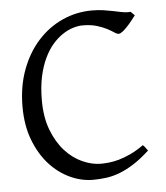

<svg xmlns="http://www.w3.org/2000/svg" viewBox="-49 -674 634 733"><g transform="rotate(-5 268.0 -307.5)"><path d="M330.1 -629.9Q354 -629.9 373.8 -627Q393.6 -624 410.2 -620.6Q426.8 -617.2 440.9 -614.3Q455.1 -611.3 467.8 -611.3Q470.2 -611.3 472.4 -611.6Q474.6 -611.8 477.1 -611.8Q482.4 -606.9 484.9 -604Q487.3 -601.1 491.7 -597.2Q484.4 -587.4 475.3 -576.2Q466.3 -564.9 457 -555.2Q447.8 -545.4 439.2 -538.8Q430.7 -532.2 424.3 -532.2Q417.5 -532.2 407.7 -539.1Q397.9 -545.9 382.1 -554.2Q366.2 -562.5 343.8 -569.3Q321.3 -576.2 289.1 -576.2Q272.5 -576.2 252.7 -570.1Q232.9 -564 212.9 -550.8Q192.9 -537.6 174.3 -516.4Q155.8 -495.1 141.4 -464.8Q127 -434.6 118.4 -394.8Q109.9 -355 109.9 -304.2Q109.9 -239.3 128.7 -190.4Q147.5 -141.6 177 -109.1Q206.5 -76.7 242.9 -60.3Q279.3 -43.9 314 -43.9Q327.1 -43.9 344.5 -45.7Q361.8 -47.4 382.8 -53.2Q403.8 -59.1 428 -70.3Q452.1 -81.5 479 -100.6Q484.4 -96.2 489.3 -88.9Q494.1 -81.5 497.1 -78.6Q465.3 -49.3 436.8 -31Q408.2 -12.7 381.6 -2.4Q355 7.8 329.6 11.2Q304.2 14.6 278.8 14.6Q233.4 14.6 189.7 -5.9Q146 -26.4 111.3 -64.9Q76.7 -103.5 55.4 -159.4Q34.2 -215.3 34.2 -286.1Q34.2 -364.3 57.9 -427.7Q81.5 -491.2 122.1 -536.1Q162.6 -581.1 216.3 -605.5Q270 -629.9 330.1 -629.9Z"/></g></svg>

Font: Noto Serif Devanagari
Style: Regular
Weight: 400
Designer: Monotype Design Team
Foundry: Monotype Imaging Inc.
Version: Version 1.01